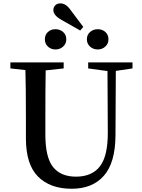

<svg xmlns="http://www.w3.org/2000/svg" viewBox="-20 -1110 847 1147"><path d="M564.5 -814.5Q537.1 -814.5 518.1 -831.5Q499 -848.6 499 -875Q499 -902.3 518.1 -918.9Q537.1 -935.5 564.5 -935.5Q590.8 -935.5 609.4 -918.9Q627.9 -902.3 627.9 -875Q627.9 -848.6 608.9 -831.5Q589.8 -814.5 564.5 -814.5ZM459 -927.7 345.7 -992.2Q298.8 -1018.6 298.8 -1049.8Q298.8 -1067.4 310.5 -1078.6Q322.3 -1089.8 339.8 -1089.8Q374 -1089.8 400.4 -1051.8L477.5 -949.2ZM248 -875Q248 -902.3 266.1 -918.9Q284.2 -935.5 311.5 -935.5Q337.9 -935.5 356.9 -918.9Q376 -902.3 376 -875Q376 -848.6 356.9 -831.5Q337.9 -814.5 311.5 -814.5Q285.2 -814.5 266.6 -831.5Q248 -848.6 248 -875ZM771.5 -737.3V-701.2L671.9 -686.5L669.9 -300.8Q668.9 -137.7 600.6 -60.1Q532.2 17.6 408.2 17.6Q279.3 17.6 207 -55.2Q134.8 -127.9 134.8 -283.2V-397.5Q134.8 -593.8 131.8 -691.4L42 -701.2V-737.3H360.4V-701.2L252.9 -689.5Q251 -593.8 251 -397.5V-305.7Q251 -169.9 296.9 -112.3Q342.8 -54.7 433.6 -54.7Q530.3 -54.7 577.6 -117.2Q625 -179.7 624 -320.3L622.1 -685.5L506.8 -701.2V-737.3Z"/></svg>

Font: GenYoMin TW TTF SemiBold
Style: Regular
Weight: 600
Version: Version 1.300